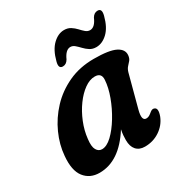

<svg xmlns="http://www.w3.org/2000/svg" viewBox="-156 -766 850 894"><g transform="rotate(-30 269.0 -318.5)"><path d="M427.5 -153.5Q413.5 -100 439.5 -100Q448.5 -100 455.8 -104.2Q463 -108.5 472.5 -116.5Q484.5 -126 494 -122Q514 -116 499 -75Q483.5 -36.5 448.2 -13Q413 10.5 368.5 10.5Q338.5 10.5 322.2 -8Q306 -26.5 306 -60Q306 -72 307 -85.2Q308 -98.5 311.5 -115.5Q232 10.5 125 10.5Q73.5 10.5 44.5 -26.5Q15.5 -63.5 22.5 -139.5Q27 -197 52.8 -254.2Q78.5 -311.5 122.8 -358.8Q167 -406 228.2 -434.5Q289.5 -463 365.5 -463Q448 -463 482 -445.5Q516 -428 513 -397.5Q511.5 -381.5 503.8 -372.2Q496 -363 487.2 -353.5Q478.5 -344 474 -328ZM155.5 -154Q150.5 -114.5 160.8 -96.8Q171 -79 189.5 -79Q215 -79 243.8 -106.2Q272.5 -133.5 298.5 -176.2Q324.5 -219 341.8 -265.8Q359 -312.5 361.5 -352Q364.5 -389.5 328 -389.5Q300.5 -389.5 272 -369Q243.5 -348.5 218.8 -314.5Q194 -280.5 177 -238.5Q160 -196.5 155.5 -154ZM404 -504Q384.5 -504 370 -513.2Q355.5 -522.5 344 -534.8Q332.5 -547 321.8 -556.2Q311 -565.5 298.5 -565.5Q273 -565.5 254.5 -524Q243 -504 224 -504Q199.5 -504 209.5 -540Q223.5 -594 252 -621.2Q280.5 -648.5 312.5 -648.5Q332.5 -648.5 347 -639.2Q361.5 -630 372.8 -617.8Q384 -605.5 394.8 -596.2Q405.5 -587 418.5 -587Q444.5 -587 462.5 -629Q474 -648.5 493 -648.5Q517 -648.5 507.5 -612.5Q493.5 -558 465 -531Q436.5 -504 404 -504Z"/></g></svg>

Font: Fraunces 72pt S100 SemiBold
Style: Italic
Weight: 600
Italic angle: -16°
Version: Version 1.000; ttfautohint (v1.8.3)